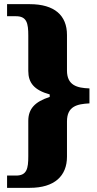

<svg xmlns="http://www.w3.org/2000/svg" viewBox="-20 -780 464 923"><path d="M14 123H123C242 123 302 66 302 -27V-196C302 -269 350 -280 410 -283V-355C350 -357 302 -370 302 -441V-612C302 -706 242 -760 123 -760H14V-702H57C109 -702 116 -668 116 -609V-439C116 -382 144 -347 219 -326V-314C147 -291 116 -256 116 -199V-29C116 31 109 64 57 64H14Z"/></svg>

Font: Noto Serif Tamil SemiCondensed Black
Style: Regular
Weight: 900
Width: 4
Designer: Indian Type Foundry, Tom Grace, and the Monotype Design Team
Foundry: Monotype Imaging Inc.
Version: Version 2.004